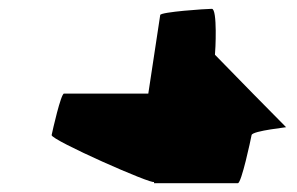

<svg xmlns="http://www.w3.org/2000/svg" viewBox="-20 -630 674 435"><path d="M97 -324C95 -313 328 -210 329 -218V-215H519C527 -215 548 -313 550 -324C552 -334 636 -342 628 -342L553 -418L467 -506C468 -513 473 -610 460 -610C447 -610 344 -603 343 -596L316 -418H125C118 -418 99 -334 97 -324Z"/></svg>

Font: Ampere
Style: ExtIta
Weight: 400
Version: Version 1